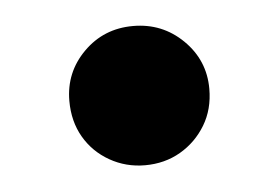

<svg xmlns="http://www.w3.org/2000/svg" viewBox="-29 -212 379 261"><g transform="rotate(-5 160.0 -82.0)"><path d="M160 13Q134 13 112 0.5Q90 -12 77.5 -33.5Q65 -55 65 -83Q65 -122 92.5 -149.5Q120 -177 160 -177Q200 -177 228 -149.5Q256 -122 256 -83Q256 -55 243 -33.5Q230 -12 208.5 0.5Q187 13 160 13Z"/></g></svg>

Font: Golos Text
Style: Bold
Weight: 700
Designer: A.Korolkova, Vitaly Kuzmin
Foundry: ParaType Ltd
Version: Version 2.004